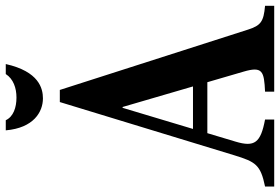

<svg xmlns="http://www.w3.org/2000/svg" viewBox="-192 -818 994 682"><g transform="rotate(-90 305.0 -477.0)"><path d="M296.5 -821.5C332 -821.5 392 -835.5 418.5 -953.5H383C365.5 -926.5 333.5 -915.5 299.5 -915.5C264 -915.5 231.5 -926.5 219 -953.5H183C191.5 -854.5 248.5 -821.5 296.5 -821.5ZM283.5 -761.5 94.5 -142C71 -65.5 60.5 -48.5 -16.5 -32.5V0H221.5V-32.5C139 -48 122.5 -69.5 143 -137.5L173 -237.5H354L391.5 -109C411.5 -41 392.5 -36 320.5 -32.5V0H625.5V-32.5C568.5 -37.5 555.5 -48 541 -92.5L326.5 -761.5ZM263 -538.5H266L339 -288.5H188Z"/></g></svg>

Font: Libre Caslon Condensed SemiBold
Style: Regular
Weight: 600
Designer: Pablo Impallari, Rodrigo Fuenzalida, Katja Schimmel, Ertekin Erdin
Foundry: Pablo Impallari, Rodrigo Fuenzalida
Version: Version 2.000;gftools[0.9.33]